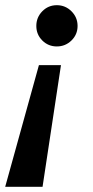

<svg xmlns="http://www.w3.org/2000/svg" viewBox="-81 -472 360 740"><path d="M69 -221H154L83 248H-61ZM82 -316Q59 -339 59 -372Q59 -405 82 -428.5Q105 -452 138 -452Q171 -452 194.5 -428.5Q218 -405 218 -372Q218 -339 194.5 -316Q171 -293 138 -293Q105 -293 82 -316Z"/></svg>

Font: Lobster Two
Style: Bold Italic
Weight: 700
Designer: Pablo Impallari
Foundry: Pablo Impallari. www.impallari.com
Version: Version 2.000